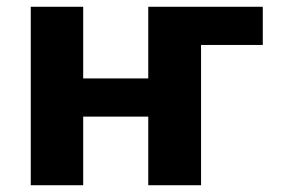

<svg xmlns="http://www.w3.org/2000/svg" viewBox="-20 -548 857 568"><path d="M226.1 -316V-528H71V0H226.1V-203H418.6V0H574.8V-415H757.4V-528H418.6V-316Z"/></svg>

Font: Asimov
Style: Wid
Weight: 500
Designer: Google
Version: Version 2.000980; 2014